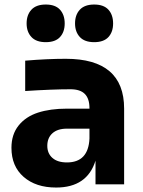

<svg xmlns="http://www.w3.org/2000/svg" viewBox="-20 -818 634 852"><path d="M98.1 -713.9Q98.1 -752 119.4 -774.9Q140.6 -797.9 183.1 -797.9Q225.6 -797.9 246.3 -774.9Q267.1 -752 267.1 -713.9Q267.1 -676.3 246.3 -653.6Q225.6 -630.9 183.1 -630.9Q140.6 -630.9 119.4 -653.8Q98.1 -676.8 98.1 -713.9ZM313 -713.9Q313 -752 334.2 -774.9Q355.5 -797.9 397.9 -797.9Q440.4 -797.9 461.2 -774.9Q481.9 -752 481.9 -713.9Q481.9 -676.3 461.2 -653.6Q440.4 -630.9 397.9 -630.9Q355.5 -630.9 334.2 -653.8Q313 -676.8 313 -713.9ZM229 14.2Q139.2 14.2 85 -33Q30.8 -80.1 30.8 -162.1Q30.8 -221.2 62.3 -260.7Q93.8 -300.3 148.2 -318.1Q202.6 -335.9 277.8 -335.9H377V-337.9Q377 -380.4 356.4 -401.1Q335.9 -421.9 293 -421.9Q213.9 -421.9 91.8 -414.1V-548.8Q189.5 -557.1 272 -557.1Q530.8 -557.1 530.8 -335.9V0H403.8V-105Q366.7 14.2 229 14.2ZM276.9 -97.2Q372.1 -97.2 377 -203.1V-247.1H276.9Q235.4 -247.1 212.6 -226.6Q189.9 -206.1 189.9 -170.9Q189.9 -137.2 212.6 -117.2Q235.4 -97.2 276.9 -97.2Z"/></svg>

Font: Sora
Style: Bold
Weight: 700
Designer: Jonathan Barnbrook, Julián Moncada
Foundry: Barnbrook Fonts
Version: Version 2.000